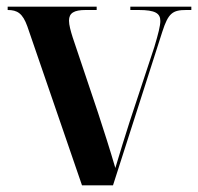

<svg xmlns="http://www.w3.org/2000/svg" viewBox="-20 -556 595 576"><path d="M62 -477 226 0H319L467 -461C485 -517 498 -526 539 -526H554V-536H371V-526H396C446 -526 461 -516 461 -493C461 -479 455 -455 443 -415L369 -191C354 -144 339 -96 326 -52C310 -107 292 -163 274 -218L198 -444C192 -463 187 -481 187 -494C187 -517 202 -526 237 -526H270V-536H3V-526C32 -526 48 -516 62 -477Z"/></svg>

Font: Noto Serif Display SemiCondensed SemiBold
Style: Regular
Weight: 600
Width: 4
Designer: Monotype Design Team
Foundry: Monotype Imaging Inc.
Version: Version 2.009